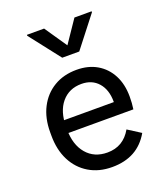

<svg xmlns="http://www.w3.org/2000/svg" viewBox="-148 -909 896 1029"><g transform="rotate(-20 300.0 -395.0)"><path d="M315 16Q239.5 16 183.2 -17.8Q127 -51.5 96 -112.2Q65 -173 65 -254.5V-273.5Q65 -353.5 95.8 -413.2Q126.5 -473 182 -506.2Q237.5 -539.5 311.5 -539.5Q378 -539.5 427.2 -510.8Q476.5 -482 503.8 -429.8Q531 -377.5 531 -307.5Q531 -288.5 529.8 -270.8Q528.5 -253 526 -236H121.5V-308.5H441V-310.5Q441 -379 405.8 -419.2Q370.5 -459.5 310.5 -459.5Q239.5 -459.5 197.2 -409.2Q155 -359 155 -271V-257Q155 -169 198.8 -117.5Q242.5 -66 317.5 -66Q408 -66 454.5 -147.5L527.5 -101Q494 -42.5 441 -13.2Q388 16 315 16ZM262.5 -626.5 126.5 -801V-806.5H224.5L320 -666.5H302.5L397.5 -806.5H495.5V-801L359.5 -626.5Z"/></g></svg>

Font: Google Sans Code
Style: Regular
Weight: 400
Monospace: yes
Designer: Google Sans Code Authors
Foundry: Google LLC
Version: Version 6.000